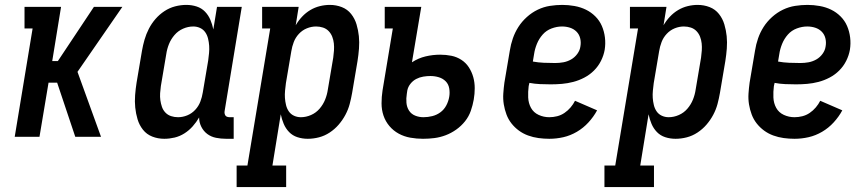

<svg xmlns="http://www.w3.org/2000/svg" viewBox="-20 -558 3540 783"><path d="M40 0 113 -442H80V-530H229L193 -309H216L363 -530H479L296 -265L392 0H287L213 -221H178L141 0Z M650 8Q624 8 601 -1Q578 -10 563 -29Q548 -48 541 -71.5Q534 -95 531.5 -119.5Q529 -144 531 -170Q533 -196 537 -221L559 -351Q563 -374 569.5 -396.5Q576 -419 587 -440.5Q598 -462 614 -480.5Q630 -499 650.5 -512.5Q671 -526 694 -532Q717 -538 740 -538Q762 -538 782 -531.5Q802 -525 816 -510.5Q830 -496 838 -477Q846 -458 850 -438L865 -530H966L896 -105Q895 -100 896 -95Q897 -90 899.5 -86.5Q902 -83 907 -81.5Q912 -80 917 -80H933V8H902Q881 8 861 4Q841 0 825.5 -11.5Q810 -23 801 -41Q792 -59 792 -79Q781 -60 766 -43Q751 -26 732 -14Q713 -2 692 3Q671 8 650 8ZM706 -80Q725 -80 743.5 -87.5Q762 -95 776 -110Q790 -125 797 -143.5Q804 -162 807 -181L829 -311Q831 -326 832.5 -341.5Q834 -357 833 -371.5Q832 -386 828.5 -400.5Q825 -415 817 -426.5Q809 -438 796 -444Q783 -450 768 -450Q747 -450 726.5 -441Q706 -432 691.5 -415Q677 -398 669 -378Q661 -358 658 -337L636 -207Q634 -193 633 -178Q632 -163 634 -149Q636 -135 640.5 -122Q645 -109 654.5 -99Q664 -89 677.5 -84.5Q691 -80 706 -80Z M945 205V117H989L1082 -442H1049V-530H1198L1186 -455Q1197 -474 1212 -490Q1227 -506 1245.5 -517Q1264 -528 1284.5 -533Q1305 -538 1325 -538Q1351 -538 1374 -529Q1397 -520 1412 -501Q1427 -482 1434 -458.5Q1441 -435 1443.5 -410.5Q1446 -386 1444 -360Q1442 -334 1438 -309L1416 -179Q1412 -156 1406 -133.5Q1400 -111 1388.5 -89.5Q1377 -68 1361 -49.5Q1345 -31 1324.5 -17.5Q1304 -4 1281 2Q1258 8 1235 8Q1213 8 1193 1.5Q1173 -5 1159 -19.5Q1145 -34 1137 -53Q1129 -72 1125 -92L1091 117H1147V205ZM1207 -80Q1228 -80 1248.5 -89Q1269 -98 1283.5 -115Q1298 -132 1306 -152Q1314 -172 1317 -193L1339 -323Q1341 -337 1342 -352Q1343 -367 1341.5 -381Q1340 -395 1335 -408Q1330 -421 1320.5 -431Q1311 -441 1297.5 -445.5Q1284 -450 1269 -450Q1250 -450 1231.5 -442.5Q1213 -435 1199 -420Q1185 -405 1178 -386.5Q1171 -368 1168 -349L1146 -219Q1144 -204 1142.5 -188.5Q1141 -173 1142 -158.5Q1143 -144 1146.5 -129.5Q1150 -115 1158 -103.5Q1166 -92 1179 -86Q1192 -80 1207 -80Z M1705 8Q1679 8 1653.5 3.5Q1628 -1 1606 -13Q1584 -25 1568 -44Q1552 -63 1544 -86.5Q1536 -110 1536 -136.5Q1536 -163 1540 -189L1582 -442H1549V-530H1698L1660 -304Q1686 -321 1715.5 -328Q1745 -335 1775 -335Q1799 -335 1821 -330.5Q1843 -326 1861.5 -314Q1880 -302 1892 -283.5Q1904 -265 1910 -243.5Q1916 -222 1916 -198.5Q1916 -175 1912 -152Q1908 -129 1900 -106Q1892 -83 1876.5 -63.5Q1861 -44 1840.5 -29.5Q1820 -15 1797.5 -6.5Q1775 2 1752 5Q1729 8 1705 8ZM1707 -80Q1725 -80 1743 -84.5Q1761 -89 1776 -100Q1791 -111 1800 -128Q1809 -145 1812 -163Q1815 -180 1812 -197.5Q1809 -215 1797.5 -226.5Q1786 -238 1769.5 -243Q1753 -248 1735 -248Q1721 -248 1706 -245.5Q1691 -243 1677.5 -236Q1664 -229 1654 -216.5Q1644 -204 1641 -189L1639 -175Q1636 -157 1637.5 -139Q1639 -121 1648 -107Q1657 -93 1673 -86.5Q1689 -80 1707 -80Z M2220 8Q2198 8 2176 5Q2154 2 2133.5 -5.5Q2113 -13 2096 -25.5Q2079 -38 2066 -54.5Q2053 -71 2045.5 -91Q2038 -111 2034.5 -132.5Q2031 -154 2032.5 -176.5Q2034 -199 2037 -221L2059 -351Q2063 -377 2071.5 -401.5Q2080 -426 2094 -448Q2108 -470 2128.5 -488.5Q2149 -507 2173 -518.5Q2197 -530 2222.5 -534Q2248 -538 2273 -538Q2298 -538 2323 -533.5Q2348 -529 2369.5 -518.5Q2391 -508 2408 -491Q2425 -474 2434.5 -452Q2444 -430 2447 -405Q2450 -380 2446 -355Q2442 -332 2431 -310Q2420 -288 2402.5 -270.5Q2385 -253 2363 -241.5Q2341 -230 2318 -224Q2295 -218 2272 -216Q2249 -214 2226 -214Q2204 -214 2182 -215Q2160 -216 2139 -220L2136 -207Q2133 -184 2134 -160.5Q2135 -137 2145.5 -118Q2156 -99 2176.5 -89.5Q2197 -80 2220 -80Q2236 -80 2252 -84Q2268 -88 2282 -97.5Q2296 -107 2307 -120Q2318 -133 2325 -147L2415 -108Q2401 -82 2380 -59Q2359 -36 2332.5 -20.5Q2306 -5 2277.5 1.5Q2249 8 2220 8ZM2244 -301Q2261 -301 2277.5 -304Q2294 -307 2309 -315.5Q2324 -324 2334.5 -338.5Q2345 -353 2347 -369Q2350 -386 2346 -402Q2342 -418 2331 -429Q2320 -440 2304.5 -445Q2289 -450 2272 -450Q2251 -450 2229.5 -442Q2208 -434 2193 -417Q2178 -400 2169.5 -379Q2161 -358 2158 -337L2153 -307Q2175 -303 2198 -302Q2221 -301 2244 -301Z M2445 205V117H2489L2582 -442H2549V-530H2698L2686 -455Q2697 -474 2712 -490Q2727 -506 2745.5 -517Q2764 -528 2784.5 -533Q2805 -538 2825 -538Q2851 -538 2874 -529Q2897 -520 2912 -501Q2927 -482 2934 -458.5Q2941 -435 2943.5 -410.5Q2946 -386 2944 -360Q2942 -334 2938 -309L2916 -179Q2912 -156 2906 -133.5Q2900 -111 2888.5 -89.5Q2877 -68 2861 -49.5Q2845 -31 2824.5 -17.5Q2804 -4 2781 2Q2758 8 2735 8Q2713 8 2693 1.5Q2673 -5 2659 -19.5Q2645 -34 2637 -53Q2629 -72 2625 -92L2591 117H2647V205ZM2707 -80Q2728 -80 2748.5 -89Q2769 -98 2783.5 -115Q2798 -132 2806 -152Q2814 -172 2817 -193L2839 -323Q2841 -337 2842 -352Q2843 -367 2841.5 -381Q2840 -395 2835 -408Q2830 -421 2820.5 -431Q2811 -441 2797.5 -445.5Q2784 -450 2769 -450Q2750 -450 2731.5 -442.5Q2713 -435 2699 -420Q2685 -405 2678 -386.5Q2671 -368 2668 -349L2646 -219Q2644 -204 2642.5 -188.5Q2641 -173 2642 -158.5Q2643 -144 2646.5 -129.5Q2650 -115 2658 -103.5Q2666 -92 2679 -86Q2692 -80 2707 -80Z M3220 8Q3198 8 3176 5Q3154 2 3133.5 -5.5Q3113 -13 3096 -25.5Q3079 -38 3066 -54.5Q3053 -71 3045.5 -91Q3038 -111 3034.5 -132.5Q3031 -154 3032.5 -176.5Q3034 -199 3037 -221L3059 -351Q3063 -377 3071.5 -401.5Q3080 -426 3094 -448Q3108 -470 3128.5 -488.5Q3149 -507 3173 -518.5Q3197 -530 3222.5 -534Q3248 -538 3273 -538Q3298 -538 3323 -533.5Q3348 -529 3369.5 -518.5Q3391 -508 3408 -491Q3425 -474 3434.5 -452Q3444 -430 3447 -405Q3450 -380 3446 -355Q3442 -332 3431 -310Q3420 -288 3402.5 -270.5Q3385 -253 3363 -241.5Q3341 -230 3318 -224Q3295 -218 3272 -216Q3249 -214 3226 -214Q3204 -214 3182 -215Q3160 -216 3139 -220L3136 -207Q3133 -184 3134 -160.5Q3135 -137 3145.5 -118Q3156 -99 3176.5 -89.5Q3197 -80 3220 -80Q3236 -80 3252 -84Q3268 -88 3282 -97.5Q3296 -107 3307 -120Q3318 -133 3325 -147L3415 -108Q3401 -82 3380 -59Q3359 -36 3332.5 -20.5Q3306 -5 3277.5 1.5Q3249 8 3220 8ZM3244 -301Q3261 -301 3277.5 -304Q3294 -307 3309 -315.5Q3324 -324 3334.5 -338.5Q3345 -353 3347 -369Q3350 -386 3346 -402Q3342 -418 3331 -429Q3320 -440 3304.5 -445Q3289 -450 3272 -450Q3251 -450 3229.5 -442Q3208 -434 3193 -417Q3178 -400 3169.5 -379Q3161 -358 3158 -337L3153 -307Q3175 -303 3198 -302Q3221 -301 3244 -301Z"/></svg>

Font: Iosevka Slab Semibold
Style: Italic
Weight: 600
Italic angle: -9°
Monospace: yes
Designer: Belleve Invis
Foundry: Belleve Invis
Version: Version 11.1.1; ttfautohint (v1.8.3)